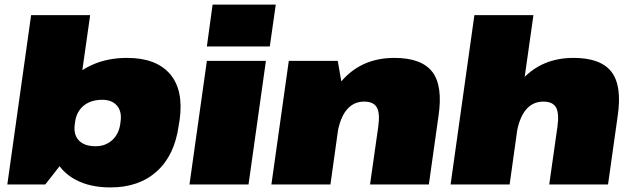

<svg xmlns="http://www.w3.org/2000/svg" viewBox="-20 -806 2760 839"><path d="M463 13Q373 13 310.5 -20.5Q248 -54 219.5 -114.5Q191 -175 202 -257L206 -284Q218 -366 262.5 -426.5Q307 -487 377 -520Q447 -553 535 -553Q662 -553 722.5 -483Q783 -413 765 -282L761 -258Q743 -127 665 -57Q587 13 463 13ZM116 -740H374L289 -142L178 0H12ZM398 -167Q440 -167 469 -192.5Q498 -218 505 -261L507 -276Q513 -319 491 -344.5Q469 -370 426 -370Q394 -370 368.5 -358.5Q343 -347 327.5 -325Q312 -303 308 -273L307 -265Q300 -219 324 -193Q348 -167 398 -167Z M1142 -540 1066 0H808L884 -540ZM1185 -786 1159 -603H884L909 -786Z M1633 -253Q1641 -312 1626.5 -337Q1612 -362 1571 -362Q1524 -362 1494 -325Q1464 -288 1453 -214L1357 -114L1368 -190Q1394 -367 1480 -460Q1566 -553 1703 -553Q1822 -553 1869 -492Q1916 -431 1896 -298L1854 0H1597ZM1242 -540H1456L1480 -401L1424 0H1166Z M2416 -253Q2424 -312 2409.5 -337Q2395 -362 2354 -362Q2307 -362 2277 -325Q2247 -288 2236 -214L2140 -114L2151 -190Q2177 -367 2263 -460Q2349 -553 2486 -553Q2605 -553 2652 -492Q2699 -431 2679 -298L2637 0H2380ZM2053 -740H2311L2263 -401L2207 0H1949Z"/></svg>

Font: Pathway Extreme 28pt Black
Style: Italic
Weight: 900
Italic angle: -8°
Designer: Eduardo Rodriguez Tunni
Foundry: Eduardo Rodriguez Tunni
Version: Version 1.001;gftools[0.9.26]